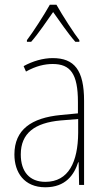

<svg xmlns="http://www.w3.org/2000/svg" viewBox="-20 -783 450 813"><path d="M219 -763H191C167 -720 120 -647 94 -613V-606H112C142 -640 179 -695 205 -732C233 -693 268 -641 299 -606H316V-613C296 -638 244 -718 219 -763ZM203 -537C162 -537 118 -524 80 -503L90 -480C133 -504 170 -512 203 -512C278 -512 310 -471 310 -351V-303L237 -296C113 -284 41 -234 41 -129C41 -53 82 10 172 10C258 10 294 -43 311 -96H313L315 0H336V-356C336 -486 295 -537 203 -537ZM237 -273 311 -279V-220C310 -98 271 -13 172 -13C106 -13 68 -55 68 -129C68 -219 127 -263 237 -273Z"/></svg>

Font: Noto Sans Devanagari Condensed Thin
Style: Regular
Weight: 100
Width: 3
Designer: Jelle Bosma - Monotype Design Team
Foundry: Monotype Imaging Inc.
Version: Version 2.004